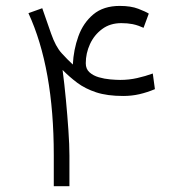

<svg xmlns="http://www.w3.org/2000/svg" viewBox="-20 -639 623 659"><path d="M125 -610.8 155.3 -523.9Q170.9 -479 191.7 -456.3Q212.4 -433.6 230 -417.5Q232.4 -468.3 249 -514.4Q265.6 -560.5 300.3 -589.6Q335 -618.7 391.1 -618.7Q429.2 -618.7 454.6 -608.9Q480 -599.1 490.7 -592.3L472.7 -543.5Q465.3 -546.9 456.1 -550.3Q446.8 -553.7 435.1 -556.2Q417.5 -559.6 396.5 -559.6Q357.9 -559.6 330.6 -539.3Q303.2 -519 288.8 -487.5Q274.4 -456.1 274.4 -421.9Q274.4 -402.3 287.1 -390.9Q299.8 -379.4 319.1 -373.8Q338.4 -368.2 358.4 -366.5Q378.4 -364.7 392.6 -364.7Q422.9 -364.7 450.9 -371.1Q479 -377.4 504.4 -386.7L511.7 -333Q484.9 -321.8 458.5 -315.7Q432.1 -309.6 402.8 -309.6Q348.1 -309.6 310.3 -322Q272.5 -334.5 245.4 -354.7Q218.3 -375 194.8 -398.9Q201.2 -350.1 206.3 -295.9Q211.4 -241.7 214.8 -191.7Q218.3 -141.6 218.3 -105V0H164.6V-106.4Q164.6 -405.3 77.6 -593.8Z"/></svg>

Font: Vazir Thin WOL
Style: Thin-WOL
Weight: 100
Designer: Saber Rastikerdar
Foundry: Saber Rastikerdar
Version: Version 30.0.0